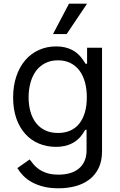

<svg xmlns="http://www.w3.org/2000/svg" viewBox="-20 -804 649 1040"><path d="M296.9 215.9Q251.1 215.9 215.4 206.9Q179.7 197.8 152.5 182.7Q125.4 167.6 106 147.7Q86.6 127.8 73.9 106.5L140.6 59.7Q149.1 71 160.7 85.2Q172.2 99.4 190 112Q207.7 124.6 233.7 133.3Q259.6 142 296.9 142Q329.9 142 357.8 134.2Q385.7 126.4 405.9 110.1Q426.1 93.8 437.5 68.9Q448.9 44 448.9 9.9V-100.9H441.8Q437.1 -93.4 430.9 -83.6Q424.7 -73.9 416 -63.6Q407.3 -53.3 395.2 -43.5Q383.2 -33.7 367 -25.9Q350.9 -18.1 330.1 -13.3Q309.3 -8.5 282.7 -8.5Q233.3 -8.5 190.9 -26.3Q148.4 -44 117.4 -78.1Q86.3 -112.2 68.7 -161.9Q51.1 -211.6 51.1 -275.6Q51.1 -338.4 68.2 -389.6Q85.2 -440.7 115.9 -476.9Q146.7 -513.1 189.6 -532.8Q232.6 -552.6 284.1 -552.6Q310.7 -552.6 331.5 -547.6Q352.3 -542.6 368.4 -534.6Q384.6 -526.6 396.7 -516.3Q408.7 -506 417.4 -495.7Q426.1 -485.4 432.4 -475.7Q438.6 -465.9 443.2 -458.8H451.7V-545.5H532.7V15.6Q532.7 68.5 514.2 106.4Q495.7 144.2 463.8 168.5Q431.8 192.8 388.8 204.4Q345.9 215.9 296.9 215.9ZM294 -83.8Q332 -83.8 361.2 -96.9Q390.3 -110.1 410 -135.1Q429.7 -160.2 440 -196Q450.3 -231.9 450.3 -277Q450.3 -321.4 440.3 -358.1Q430.4 -394.9 410.7 -421.3Q391 -447.8 361.7 -462.5Q332.4 -477.3 294 -477.3Q254.3 -477.3 224.3 -461.6Q194.2 -446 174.5 -418.9Q154.8 -391.7 144.9 -355.1Q134.9 -318.5 134.9 -277Q134.9 -234.4 145.1 -198.9Q155.2 -163.4 175.1 -137.8Q195 -112.2 224.8 -98Q254.6 -83.8 294 -83.8ZM353.7 -784.1H451.7L340.9 -619.3H267Z"/></svg>

Font: Interop
Style: Regular
Weight: 400
Designer: Rasmus Andersson, Google, Jang Haemin
Foundry: jhaemin
Version: Version 1.008